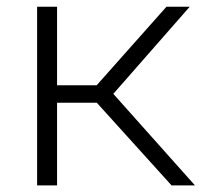

<svg xmlns="http://www.w3.org/2000/svg" viewBox="-20 -562 611 582"><path d="M92.5 0V-541.5H153V-303.5H273L484.5 -541.5H555L323.5 -277.5L571 0H500L273.5 -250.5H153V0Z"/></svg>

Font: Encode Sans Expanded Light
Style: Regular
Weight: 300
Width: 7
Designer: Multiple Designers
Foundry: Impallari Type
Version: Version 3.000; ttfautohint (v1.8.3) -l 8 -r 50 -G 200 -x 14 